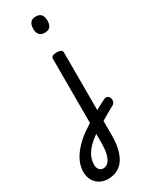

<svg xmlns="http://www.w3.org/2000/svg" viewBox="-388 -846 1009 1294"><g transform="rotate(-30 116.5 -198.5)"><path d="M166 -21Q182 -31 198 -40Q214 -49 229 -57Q244 -65 256.5 -71.5Q269 -78 279 -82Q295 -89 305.5 -83Q316 -77 320.5 -63.5Q325 -50 321 -36.5Q317 -23 302 -15Q289 -8 272.5 1Q256 10 238.5 20.5Q221 31 203 41.5Q185 52 167 62ZM32 398Q-3 398 -30.5 382.5Q-58 367 -74 339Q-90 311 -90 275Q-90 244 -79.5 212.5Q-69 181 -46.5 149Q-24 117 9.5 86Q43 55 87 27Q94 22 100.5 18Q107 14 114 9V-489Q114 -502 124.5 -508.5Q135 -515 156 -515Q178 -515 189 -508.5Q200 -502 200 -489V158Q200 213 189.5 257.5Q179 302 158.5 333.5Q138 365 106 381.5Q74 398 32 398ZM39 320Q58 320 72 309Q86 298 95.5 278Q105 258 109.5 229.5Q114 201 114 166V94Q110 97 106.5 100Q103 103 98 106Q73 124 54 143.5Q35 163 22 183.5Q9 204 3 225.5Q-3 247 -3 268Q-3 283 2 294.5Q7 306 17 313Q27 320 39 320ZM156 -669Q128 -669 114 -684.5Q100 -700 100 -731Q100 -763 114 -779Q128 -795 156 -795Q184 -795 197.5 -779Q211 -763 211 -731Q211 -700 197.5 -684.5Q184 -669 156 -669Z"/></g></svg>

Font: Playwrite HR Lijeva
Style: Regular
Weight: 400
Designer: Veronika Burian, José Scaglione
Foundry: TypeTogether
Version: Version 1.002